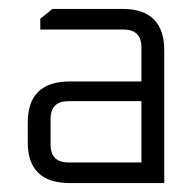

<svg xmlns="http://www.w3.org/2000/svg" viewBox="-20 -710 439 429"><path d="M42 -392V-436Q42 -528 136 -528H296V-604Q296 -644 256 -644H70V-668L97 -690H254Q347 -690 347 -597V-301H136Q42 -301 42 -392ZM93 -387Q93 -347 133 -347H296V-484H133Q93 -484 93 -444Z"/></svg>

Font: Oxanium ExtraLight Light
Style: Regular
Weight: 300
Version: Version 2.000